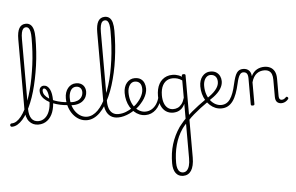

<svg xmlns="http://www.w3.org/2000/svg" viewBox="-197 -1614 4203 2728"><g transform="rotate(-5 1904.0 -250.0)"><path d="M-57 17Q-69 17 -75 9.5Q-81 2 -81 -7Q-81 -16 -75 -23.5Q-69 -31 -57 -31Q-21 -31 12.5 -52.5Q46 -74 78 -114Q110 -154 139 -210Q168 -266 193 -335Q218 -404 239.5 -483.5Q261 -563 277.5 -651.5Q294 -740 306.5 -833Q319 -926 324.5 -1022.5Q330 -1119 330 -1216Q330 -1228 338.5 -1234Q347 -1240 357.5 -1240Q368 -1240 376.5 -1234Q385 -1228 385 -1216Q385 -1115 378.5 -1015Q372 -915 358 -817.5Q344 -720 325 -628Q306 -536 282 -453Q258 -370 228.5 -298.5Q199 -227 166.5 -169Q134 -111 97.5 -69.5Q61 -28 22.5 -5.5Q-16 17 -57 17ZM319 19Q280 19 247.5 4.5Q215 -10 190.5 -39Q166 -68 153 -111.5Q140 -155 140 -212V-1212Q140 -1319 171 -1371.5Q202 -1424 266 -1424Q305 -1424 332 -1401Q359 -1378 372 -1331.5Q385 -1285 385 -1216Q385 -1204 376.5 -1197.5Q368 -1191 357.5 -1191Q347 -1191 338.5 -1197.5Q330 -1204 330 -1216Q330 -1270 323 -1305Q316 -1340 301 -1357Q286 -1374 264 -1374Q240 -1374 224 -1357Q208 -1340 200 -1304Q192 -1268 192 -1212V-217Q192 -171 200.5 -136.5Q209 -102 225.5 -78Q242 -54 266.5 -42Q291 -30 324 -30Q350 -30 373.5 -38.5Q397 -47 417.5 -63.5Q438 -80 454 -103.5Q470 -127 481.5 -158Q493 -189 499 -227Q505 -265 505 -309Q505 -398 485.5 -441.5Q466 -485 442 -485Q431 -485 426.5 -495Q422 -505 426 -515Q430 -525 442 -525Q470 -525 491.5 -509Q513 -493 527.5 -464Q542 -435 549 -395.5Q556 -356 556 -309Q556 -261 549 -218Q542 -175 528.5 -138.5Q515 -102 494.5 -73Q474 -44 448 -23.5Q422 -3 390 8Q358 19 319 19Z M761 -220Q708 -223 654 -234.5Q600 -246 550.5 -265.5Q501 -285 462 -312.5Q423 -340 400.5 -375.5Q378 -411 378 -454Q378 -487 396.5 -506Q415 -525 443 -525Q456 -525 460 -515Q464 -505 460 -495Q456 -485 443 -485Q433 -485 427 -477Q421 -469 421 -454Q421 -420 441.5 -391.5Q462 -363 497.5 -340Q533 -317 577.5 -300.5Q622 -284 669.5 -274.5Q717 -265 761 -262Q769 -261 773.5 -254.5Q778 -248 779 -239.5Q780 -231 775.5 -225Q771 -219 761 -220Z M770 -262Q826 -253 866 -260.5Q906 -268 931.5 -287Q957 -306 969 -332Q981 -358 981 -385Q981 -425 958.5 -447.5Q936 -470 900 -470Q888 -470 882.5 -477.5Q877 -485 878 -494.5Q879 -504 886 -511.5Q893 -519 905 -519Q938 -519 963 -508Q988 -497 1004 -479Q1020 -461 1028 -437.5Q1036 -414 1036 -388Q1036 -354 1022 -320.5Q1008 -287 977 -260Q946 -233 896 -220.5Q846 -208 775 -218Z M1013 17Q955 17 905.5 -9.5Q856 -36 819 -82.5Q782 -129 761 -190Q740 -251 740 -321Q740 -364 752 -400.5Q764 -437 786 -463.5Q808 -490 837 -504.5Q866 -519 901 -519Q910 -519 914.5 -511.5Q919 -504 918 -494.5Q917 -485 911.5 -477.5Q906 -470 897 -470Q879 -470 863 -463Q847 -456 835 -443Q823 -430 814.5 -411.5Q806 -393 801 -370.5Q796 -348 796 -322Q796 -256 814.5 -202.5Q833 -149 864.5 -111Q896 -73 935.5 -52.5Q975 -32 1018 -32Q1059 -32 1098.5 -51Q1138 -70 1174 -106Q1210 -142 1242.5 -193.5Q1275 -245 1304 -310Q1333 -375 1357 -453Q1381 -531 1399 -618.5Q1417 -706 1430 -802.5Q1443 -899 1449.5 -1002.5Q1456 -1106 1456 -1215Q1456 -1227 1464.5 -1233.5Q1473 -1240 1483.5 -1240Q1494 -1240 1502.5 -1233.5Q1511 -1227 1511 -1215Q1511 -1113 1504 -1011.5Q1497 -910 1483.5 -812Q1470 -714 1449.5 -622.5Q1429 -531 1403 -448Q1377 -365 1345 -294Q1313 -223 1276.5 -166Q1240 -109 1198 -68Q1156 -27 1109.5 -5Q1063 17 1013 17Z M1456 17Q1395 17 1352.5 -11.5Q1310 -40 1288 -95Q1266 -150 1266 -229V-1212Q1266 -1319 1297 -1371.5Q1328 -1424 1392 -1424Q1432 -1424 1459 -1401Q1486 -1378 1498.5 -1331.5Q1511 -1285 1511 -1216Q1511 -1204 1502.5 -1197.5Q1494 -1191 1483.5 -1191Q1473 -1191 1464.5 -1197.5Q1456 -1204 1456 -1216Q1456 -1270 1449 -1305Q1442 -1340 1427.5 -1357Q1413 -1374 1390 -1374Q1366 -1374 1350 -1357Q1334 -1340 1326 -1304Q1318 -1268 1318 -1212V-229Q1318 -165 1334.5 -121Q1351 -77 1383.5 -54Q1416 -31 1462 -31Q1473 -31 1478.5 -23.5Q1484 -16 1483.5 -7Q1483 2 1476 9.5Q1469 17 1456 17Z M1458 17Q1445 17 1439.5 9.5Q1434 2 1435.5 -7Q1437 -16 1444.5 -23.5Q1452 -31 1464 -31Q1520 -31 1574 -52Q1628 -73 1672 -105Q1680 -110 1686.5 -107Q1693 -104 1697.5 -96.5Q1702 -89 1702 -80.5Q1702 -72 1695 -67Q1661 -43 1621 -24Q1581 -5 1539.5 6Q1498 17 1458 17Z M1675 -106Q1698 -122 1718.5 -140.5Q1739 -159 1756 -180Q1780 -207 1797 -236.5Q1814 -266 1823.5 -295.5Q1833 -325 1833 -355Q1833 -414 1807 -442Q1781 -470 1735 -470Q1725 -470 1719.5 -477.5Q1714 -485 1715 -494.5Q1716 -504 1722 -511.5Q1728 -519 1739 -519Q1792 -519 1825 -496.5Q1858 -474 1873 -437Q1888 -400 1888 -358Q1888 -324 1876.5 -288.5Q1865 -253 1844 -218.5Q1823 -184 1794 -152Q1775 -129 1751.5 -108Q1728 -87 1703 -69Z M1849 17Q1802 17 1761.5 0Q1721 -17 1687.5 -48Q1654 -79 1629.5 -121.5Q1605 -164 1592 -214.5Q1579 -265 1579 -321Q1579 -364 1590.5 -400.5Q1602 -437 1624 -463.5Q1646 -490 1675 -504.5Q1704 -519 1739 -519Q1750 -519 1755 -511.5Q1760 -504 1759 -494.5Q1758 -485 1752 -477.5Q1746 -470 1735 -470Q1713 -470 1695 -459.5Q1677 -449 1663.5 -429.5Q1650 -410 1642 -383Q1634 -356 1634 -323Q1634 -257 1651.5 -203.5Q1669 -150 1699.5 -111.5Q1730 -73 1769 -52.5Q1808 -32 1850 -32Q1898 -32 1938 -55Q1978 -78 2006.5 -119Q2035 -160 2050 -216Q2052 -224 2061 -225.5Q2070 -227 2077.5 -222.5Q2085 -218 2083 -208Q2072 -156 2050 -114.5Q2028 -73 1997 -43.5Q1966 -14 1928.5 1.5Q1891 17 1849 17Z M2306 924Q2239 924 2201.5 874Q2164 824 2164 733Q2164 661 2173 594Q2182 527 2201.5 463.5Q2221 400 2249.5 341Q2278 282 2316 227Q2333 206 2349 186Q2365 166 2381 148Q2397 130 2410 118V-94Q2386 -45 2356.5 -21.5Q2327 2 2297.5 9.5Q2268 17 2241 17Q2185 17 2141 -12Q2097 -41 2072 -98Q2047 -155 2047 -238Q2047 -288 2056.5 -331Q2066 -374 2085 -408.5Q2104 -443 2132 -467.5Q2160 -492 2196 -505.5Q2232 -519 2277 -519Q2302 -519 2323 -515Q2344 -511 2365.5 -503Q2387 -495 2410 -480V-496Q2410 -506 2416.5 -510.5Q2423 -515 2437 -515Q2450 -515 2456.5 -510.5Q2463 -506 2463 -496V675Q2463 737 2452 784.5Q2441 832 2421 862.5Q2401 893 2372 908.5Q2343 924 2306 924ZM2310 875Q2340 875 2362.5 853.5Q2385 832 2397.5 789.5Q2410 747 2410 681V189Q2401 198 2391.5 209Q2382 220 2372.5 232Q2363 244 2353 258Q2320 306 2295 361Q2270 416 2253.5 476.5Q2237 537 2229 601.5Q2221 666 2221 733Q2221 777 2231 809Q2241 841 2261 858Q2281 875 2310 875ZM2250 -33Q2282 -33 2312.5 -46.5Q2343 -60 2368.5 -92.5Q2394 -125 2410 -181V-428Q2375 -452 2343 -461Q2311 -470 2278 -470Q2246 -470 2219 -460.5Q2192 -451 2170.5 -432Q2149 -413 2134 -385.5Q2119 -358 2111 -322Q2103 -286 2103 -242Q2103 -180 2119.5 -133Q2136 -86 2169 -59.5Q2202 -33 2250 -33Z M2754 -100Q2691 -57 2637 -15.5Q2583 26 2536.5 66Q2490 106 2454 146Q2448 152 2441 149Q2434 146 2429.5 137.5Q2425 129 2425 118.5Q2425 108 2432 100Q2468 62 2513 24Q2558 -14 2612.5 -55Q2667 -96 2730 -140Q2738 -146 2746 -143Q2754 -140 2759.5 -132Q2765 -124 2764 -115Q2763 -106 2754 -100Z M2732 -140Q2774 -167 2807 -194Q2840 -221 2863.5 -249Q2887 -277 2899.5 -305.5Q2912 -334 2912 -364Q2912 -414 2886 -442Q2860 -470 2814 -470Q2804 -470 2798.5 -477.5Q2793 -485 2794 -494.5Q2795 -504 2801 -511.5Q2807 -519 2818 -519Q2871 -519 2904 -496.5Q2937 -474 2952.5 -440Q2968 -406 2968 -369Q2968 -341 2959.5 -314Q2951 -287 2934 -260Q2917 -233 2891.5 -207Q2866 -181 2832.5 -155.5Q2799 -130 2758 -104Z M2930 17Q2884 17 2843.5 0Q2803 -17 2769 -48Q2735 -79 2710 -121.5Q2685 -164 2671.5 -214.5Q2658 -265 2658 -321Q2658 -364 2669.5 -400.5Q2681 -437 2703 -463.5Q2725 -490 2754 -504.5Q2783 -519 2818 -519Q2829 -519 2834 -511.5Q2839 -504 2838 -494.5Q2837 -485 2831 -477.5Q2825 -470 2814 -470Q2797 -470 2781.5 -463Q2766 -456 2753.5 -443Q2741 -430 2732 -412Q2723 -394 2718 -371.5Q2713 -349 2713 -323Q2713 -257 2731.5 -203.5Q2750 -150 2781 -111.5Q2812 -73 2851 -52.5Q2890 -32 2932 -32Q2971 -32 3003 -49Q3035 -66 3059.5 -101Q3084 -136 3103.5 -188.5Q3123 -241 3138 -311Q3151 -367 3164 -406Q3177 -445 3193.5 -469Q3210 -493 3232 -504Q3254 -515 3284 -515Q3295 -515 3300 -508Q3305 -501 3304.5 -491.5Q3304 -482 3298 -474.5Q3292 -467 3281 -467Q3266 -467 3253.5 -459Q3241 -451 3230 -433.5Q3219 -416 3209 -387.5Q3199 -359 3190 -317Q3172 -237 3149 -174.5Q3126 -112 3095 -69.5Q3064 -27 3023.5 -5Q2983 17 2930 17Z M3375 15Q3362 15 3356 10.5Q3350 6 3350 -4V-374Q3350 -424 3333 -445.5Q3316 -467 3282 -467Q3272 -467 3267.5 -474.5Q3263 -482 3263 -491.5Q3263 -501 3268.5 -508Q3274 -515 3284 -515Q3312 -515 3332.5 -507Q3353 -499 3367.5 -484.5Q3382 -470 3390 -450Q3398 -430 3400 -405V-401Q3416 -435 3437 -457.5Q3458 -480 3483 -493.5Q3508 -507 3534.5 -513Q3561 -519 3587 -519Q3635 -519 3672.5 -500Q3710 -481 3732 -440.5Q3754 -400 3754 -334V-94Q3754 -74 3758 -60Q3762 -46 3771.5 -38.5Q3781 -31 3796 -31Q3806 -31 3816 -34Q3826 -37 3836 -44.5Q3846 -52 3856 -62Q3862 -68 3868.5 -67.5Q3875 -67 3882 -60Q3888 -54 3889 -47.5Q3890 -41 3885 -34Q3874 -19 3857.5 -7Q3841 5 3823 11Q3805 17 3785 17Q3765 17 3749 10.5Q3733 4 3722 -8Q3711 -20 3705.5 -38.5Q3700 -57 3700 -82V-326Q3700 -371 3688 -403Q3676 -435 3649.5 -452Q3623 -469 3580 -469Q3553 -469 3525.5 -461Q3498 -453 3474.5 -435Q3451 -417 3432.5 -387.5Q3414 -358 3402 -314V-4Q3402 6 3395.5 10.5Q3389 15 3375 15Z"/></g></svg>

Font: Playwrite BE WAL ExtraLight
Style: Regular
Weight: 250
Version: Version 1.002